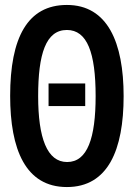

<svg xmlns="http://www.w3.org/2000/svg" viewBox="-20 -746 540 775"><path d="M250 9C416 9 479 -141 479 -358C479 -575 414 -726 250 -726C91 -726 21 -594 21 -359C21 -143 83 9 250 9ZM251 -92C170 -92 134 -189 134 -358C134 -528 165 -625 250 -625C332 -625 366 -533 366 -358C366 -189 333 -92 251 -92ZM176 -318H324V-409H176Z"/></svg>

Font: Noto Sans Mono ExtraCondensed SemiBold
Style: Regular
Weight: 600
Width: 2
Designer: Monotype Design Team
Foundry: Monotype Imaging Inc.
Version: Version 2.014